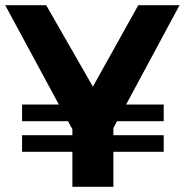

<svg xmlns="http://www.w3.org/2000/svg" viewBox="-20 -720 712 740"><path d="M672 -700 466 -317H611V-253H431L417 -226V-199H611V-135H417V0H259V-135H65V-199H259V-222L242 -253H65V-317H207L0 -700H158L338 -386L513 -700Z"/></svg>

Font: Montserrat arm2 SemiBold
Style: Regular
Weight: 600
Designer: Julieta Ulanovsky
Foundry: Julieta Ulanovsky
Version: Version 6.000